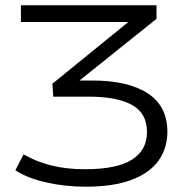

<svg xmlns="http://www.w3.org/2000/svg" viewBox="-20 -514 707 725"><path d="M305 191Q226 191 155 175Q84 159 38 129L69 69Q118 97 174.5 111Q231 125 301 125Q421 125 478 89Q535 53 535 -15Q535 -87 478 -118Q421 -149 316 -149H181L178 -198L493 -454L495 -431H59V-494H571V-443L264 -197L256 -210H327Q464 -210 538 -161.5Q612 -113 612 -17Q612 47 577.5 94Q543 141 474.5 166Q406 191 305 191Z"/></svg>

Font: Nunito Sans 7pt Expanded Light
Style: Regular
Weight: 300
Width: 7
Designer: Vernon Adams
Foundry: Vernon Adams
Version: Version 3.101;gftools[0.9.27]